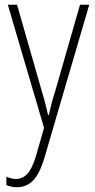

<svg xmlns="http://www.w3.org/2000/svg" viewBox="-20 -549 402 811"><path d="M13 -529H52L156 -166Q169 -122 174 -101Q179 -80 183 -63H186Q192 -90 198.5 -114.5Q205 -139 214 -167L318 -529H357L169 113Q149 182 121 212Q93 242 51 242Q39 242 28.5 239.5Q18 237 7 233V197Q28 207 48 207Q75 207 95.5 185.5Q116 164 133 106L166 -9Z"/></svg>

Font: Noto Sans Gujarati UI Condensed ExtraLight
Style: Regular
Weight: 200
Width: 3
Designer: Jelle Bosma - Monotype Design Team, Universal Thirst
Foundry: Monotype Imaging Inc.
Version: Version 2.106; ttfautohint (v1.8.4.7-5d5b)